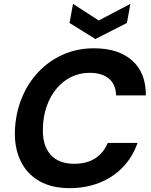

<svg xmlns="http://www.w3.org/2000/svg" viewBox="-20 -962 782 994"><path d="M340 12Q247 12 183 -25Q119 -62 87 -128Q55 -194 57 -281Q60 -373 91.5 -451.5Q123 -530 178 -588.5Q233 -647 306.5 -679.5Q380 -712 466 -712Q594 -712 665 -648Q736 -584 735 -468H581Q580 -524 544.5 -554.5Q509 -585 443 -585Q392 -585 348.5 -563.5Q305 -542 272.5 -503Q240 -464 221.5 -411Q203 -358 202 -295Q200 -238 218.5 -197.5Q237 -157 273.5 -135.5Q310 -114 363 -114Q429 -114 472.5 -142Q516 -170 538 -222H692Q666 -148 615 -95.5Q564 -43 494 -15.5Q424 12 340 12ZM655 -942 637 -843 474 -760 340 -843 358 -942 491 -856Z"/></svg>

Font: DM Sans 18pt ExtraBold
Style: Italic
Weight: 800
Italic angle: -10°
Designer: Colophon Foundry, Jonny Pinhorn
Foundry: Colophon Foundry
Version: Version 4.004;gftools[0.9.30]